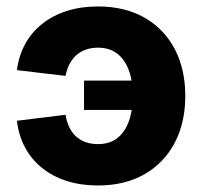

<svg xmlns="http://www.w3.org/2000/svg" viewBox="-20 -567 630 598"><path d="M284.7 10.7Q231.9 10.7 187.7 -3.4Q143.6 -17.6 110.6 -44.2Q77.6 -70.8 57.9 -107.9Q38.1 -145 32.7 -190.9L184.1 -209.5Q187.5 -188.5 195.6 -171.4Q203.6 -154.3 216.6 -142.3Q229.5 -130.4 246.6 -124.3Q263.7 -118.2 285.2 -118.2Q321.3 -118.2 345.2 -136.7Q369.1 -155.3 381.3 -189.2Q393.6 -223.1 393.6 -268.6Q393.6 -314.5 381.3 -347.9Q369.1 -381.3 345.2 -399.9Q321.3 -418.5 285.2 -418.5Q264.2 -418.5 247.1 -412.4Q230 -406.2 217.3 -394.8Q204.6 -383.3 196.3 -366.9Q188 -350.6 184.1 -330.6L32.7 -348.6Q38.6 -394 58.6 -430.4Q78.6 -466.8 111.6 -492.9Q144.5 -519 188.5 -533Q232.4 -546.9 284.7 -546.9Q369.1 -546.9 430.2 -512Q491.2 -477.1 524.2 -414.3Q557.1 -351.6 557.1 -268.1Q557.1 -185.1 524.2 -122.3Q491.2 -59.6 430.2 -24.4Q369.1 10.7 284.7 10.7ZM398.9 -224.6H241.7V-315.9H398.9Z"/></svg>

Font: Inter 18pt ExtraBold
Style: Regular
Weight: 800
Designer: Rasmus Andersson
Foundry: rsms
Version: Version 4.001;git-66647c0bb